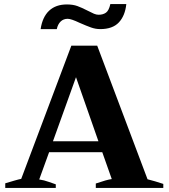

<svg xmlns="http://www.w3.org/2000/svg" viewBox="-20 -930 835 950"><path d="M261 -786H181Q190 -846 223 -877Q256 -908 311 -908Q341 -908 363 -900Q385 -892 414 -877Q433 -867 445 -862Q457 -857 468 -857Q490 -857 504.5 -867.5Q519 -878 526 -910H605Q599 -852 568 -819Q537 -786 476 -786Q453 -786 430.5 -794Q408 -802 374 -817Q332 -837 315 -837Q294 -837 280 -823.5Q266 -810 261 -786ZM788 -20V0H454V-22Q509 -41 533 -44L486 -177H223L174 -42Q197 -39 223 -29.5Q249 -20 256 -18V0H6V-23Q29 -30 51.5 -36.5Q74 -43 85 -45L333 -704H461L710 -43Q746 -34 788 -20ZM467 -231 356 -548 242 -231Z"/></svg>

Font: Trirong ExtraBold
Style: Regular
Weight: 800
Designer: Katatrad Team
Foundry: CadsonDemak
Version: Version 1.001